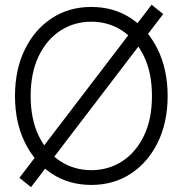

<svg xmlns="http://www.w3.org/2000/svg" viewBox="-20 -767 768 807"><path d="M363.8 10.3Q269.5 10.3 197.3 -37.4Q125 -85 84 -169.4Q43 -253.9 43 -363.3Q43 -473.6 84 -558.1Q125 -642.6 197.3 -690.2Q269.5 -737.8 363.8 -737.8Q458 -737.8 530.3 -690.2Q602.5 -642.6 643.6 -558.1Q684.6 -473.6 684.6 -363.3Q684.6 -253.4 643.6 -169.2Q602.5 -85 530.3 -37.4Q458 10.3 363.8 10.3ZM363.8 -51.8Q435.5 -51.8 493.2 -88.9Q550.8 -126 584.7 -195.8Q618.7 -265.6 618.7 -363.3Q618.7 -461.4 584.7 -531.2Q550.8 -601.1 493.2 -638.4Q435.5 -675.8 363.8 -675.8Q292.5 -675.8 234.6 -638.7Q176.8 -601.6 142.8 -531.5Q108.9 -461.4 108.9 -363.3Q108.9 -266.1 142.6 -196.3Q176.3 -126.5 234.1 -89.1Q292 -51.8 363.8 -51.8ZM110.4 19.5 61.5 -19.5 617.2 -747.1 666 -708Z"/></svg>

Font: Inter Display Light
Style: Regular
Weight: 300
Designer: Rasmus Andersson
Foundry: rsms
Version: Version 4.000;git-a52131595